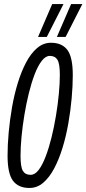

<svg xmlns="http://www.w3.org/2000/svg" viewBox="-20 -922 428 952"><path d="M125.7 10Q71.2 10 44.3 -25.8Q17.5 -61.7 17.5 -150.6Q17.5 -204.1 23.1 -265.7Q28.7 -327.3 39.7 -390.4Q50.8 -453.6 68.3 -510.7Q85.8 -567.8 109.7 -612.9Q133.5 -657.9 164.3 -684Q195.1 -710 232.7 -710Q287.3 -710 314.1 -674.4Q340.9 -638.7 340.9 -549.4Q340.9 -495.9 335.3 -434.3Q329.8 -372.7 318.7 -309.6Q307.6 -246.4 290.1 -189.3Q272.6 -132.2 248.8 -87.1Q224.9 -42.1 194.5 -16Q164 10 125.7 10ZM131.7 -55.1Q153.2 -55.1 171.8 -79.5Q190.4 -104 206.4 -146Q222.5 -188 235.4 -240.2Q248.3 -292.4 257.5 -348.1Q266.8 -403.8 271.7 -456.2Q276.7 -508.7 276.7 -550.6Q276.7 -606.5 264.8 -625.7Q252.9 -644.9 226.8 -644.9Q206.3 -644.9 187.2 -620.5Q168.1 -596 152 -554Q135.9 -512 123 -459.8Q110.1 -407.6 100.9 -351.9Q91.7 -296.2 86.7 -243.8Q81.8 -191.3 81.8 -149.4Q81.8 -93.5 93.7 -74.3Q105.6 -55.1 131.7 -55.1ZM262 -738.8 332.5 -901.7H388.2L305.3 -738.8ZM168.6 -738.8 238.8 -901.7H294.8L212 -738.8Z"/></svg>

Font: Georama
Style: Italic
Weight: 400
Width: 2
Italic angle: -9°
Designer: Jean-Baptiste Levee
Foundry: Production Type
Version: Version 1.000